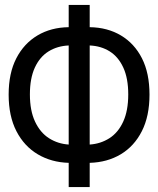

<svg xmlns="http://www.w3.org/2000/svg" viewBox="-20 -744 640 777"><path d="M258 13V-85Q188 -87 133 -119.5Q78 -152 46.5 -213Q15 -274 15 -361Q15 -448 46 -508Q77 -568 131.5 -600.5Q186 -633 258 -634V-724H343V-634Q415 -633 469.5 -600.5Q524 -568 554.5 -508Q585 -448 585 -361Q585 -274 554 -213Q523 -152 468.5 -119.5Q414 -87 343 -85V13ZM258 -159V-560Q212 -558 176.5 -536Q141 -514 121 -470.5Q101 -427 101 -362Q101 -296 122 -251.5Q143 -207 178.5 -184.5Q214 -162 258 -159ZM343 -159Q387 -162 422.5 -184.5Q458 -207 478.5 -251.5Q499 -296 499 -362Q499 -427 479 -470.5Q459 -514 424 -536Q389 -558 343 -560Z"/></svg>

Font: Noto Sans Mono
Style: Regular
Weight: 400
Designer: Monotype Design Team
Foundry: Monotype Imaging Inc.
Version: Version 2.014